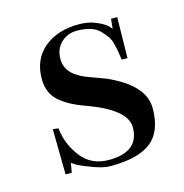

<svg xmlns="http://www.w3.org/2000/svg" viewBox="-73 -478 535 559"><g transform="rotate(-15 195.0 -198.5)"><path d="M194.3 12.7Q174.8 12.7 147.5 2.9Q120.1 -6.8 101.6 -15.6L85 -26.4L80.1 2H61.5L59.6 -134.8L76.2 -132.8Q81.1 -85 111.3 -45.4Q141.6 -5.9 194.3 -5.9Q286.1 -5.9 286.1 -80.1Q286.1 -133.8 169.9 -175.8Q120.1 -193.4 93.3 -217.8Q66.4 -242.2 66.4 -284.2Q66.4 -342.8 106.4 -376.5Q146.5 -410.2 211.9 -410.2Q240.2 -410.2 263.2 -400.4Q286.1 -390.6 294.9 -381.8L303.7 -372.1L306.6 -401.4H325.2L323.2 -278.3H305.7Q303.7 -292 302.7 -299.3Q301.8 -306.6 297.9 -323.7Q293.9 -340.8 287.1 -350.6Q280.3 -360.4 269.5 -371.6Q258.8 -382.8 241.2 -388.2Q223.6 -393.6 202.1 -393.6Q171.9 -393.6 152.8 -374.5Q133.8 -355.5 133.8 -326.2Q133.8 -309.6 141.1 -296.4Q148.4 -283.2 161.6 -273.9Q174.8 -264.6 187.5 -259.3Q200.2 -253.9 219.7 -247.1Q239.3 -240.2 249 -236.3Q356.4 -188.5 356.4 -119.1Q356.4 -48.8 317.4 -18.1Q278.3 12.7 194.3 12.7Z"/></g></svg>

Font: Bentham
Style: Regular
Weight: 400
Version: Version 002.002